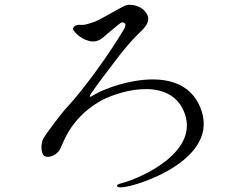

<svg xmlns="http://www.w3.org/2000/svg" viewBox="-20 -765 1040 804"><path d="M500 -1C482 4 469 7 470 13C472 22 486 19 494 19C554 15 910 -98 818 -317C733 -520 420 -401 368 -364C360 -358 350 -357 361 -373C394 -421 442 -483 481 -534C506 -565 531 -596 560 -624C590 -652 620 -682 585 -720C564 -743 529 -747 512 -744C495 -741 405 -685 379 -675C345 -663 332 -659 316 -661C300 -663 277 -652 290 -635C305 -616 325 -602 348 -595C374 -586 396 -595 409 -606C423 -618 476 -663 484 -668C491 -672 496 -674 503 -667C508 -662 504 -650 497 -639C436 -537 334 -395 260 -315C237 -291 177 -210 163 -188C150 -167 149 -118 169 -110C188 -103 217 -116 231 -139C244 -163 271 -264 392 -337C461 -380 683 -451 749 -301C823 -131 573 -22 500 -1Z"/></svg>

Font: Shippori Mincho
Style: Regular
Weight: 400
Designer: Bonji Tadano  Ryoko NISHIZUKA  (kana & ideographs); Frank Grießhammer (Latin, Greek & Cyrillic); Wenlong ZHANG  (bopomof
Foundry: Adobe Systems Incorporated
Version: Version 1.003;PS 1.001;hotconv 16.6.54;makeotf.lib2.5.65590